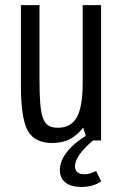

<svg xmlns="http://www.w3.org/2000/svg" viewBox="-20 -559 482 764"><path d="M137.2 -538.6H63.2V-219Q63.2 -88.4 90.4 -39.2Q117.6 10 187.4 10Q227.8 10 257.3 -5Q286.8 -20 311 -51.2L327 0H382.2V-538.6H309V-229Q309 -133.6 285.6 -92.1Q262.2 -50.6 210.4 -50.6Q188.2 -50.6 173.9 -58.7Q159.6 -66.8 151.5 -87.8Q143.4 -108.8 140.3 -145.9Q137.2 -183 137.2 -240.8ZM304.2 185Q326.6 185 346.9 179.4Q367.2 173.8 383 162.4L362.4 121.6Q346.6 129 336.5 131.7Q326.4 134.4 316 134.4Q299 134.4 288.7 126.6Q278.4 118.8 278.4 102.4Q278.4 81 298.2 53.4Q318 25.8 358.2 -6.8L327.2 -22.6Q273.8 10.4 246 46.3Q218.2 82.2 218.2 117.6Q218.2 149.8 240.5 167.4Q262.8 185 304.2 185Z"/></svg>

Font: Secuela Light
Style: Regular
Weight: 300
Designer: Fernando Haro
Foundry: deFharo
Version: Version 1.708